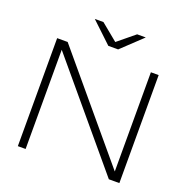

<svg xmlns="http://www.w3.org/2000/svg" viewBox="-161 -1103 1222 1253"><g transform="rotate(20 449.5 -476.0)"><path d="M496 -817H428L285 -952H345L462 -856L579 -952H639ZM97 0V-750H170L748 -61V-750H802V0H729L151 -689V0Z"/></g></svg>

Font: Bounded
Style: Regular
Weight: 200
Designer: Vlad Churkin
Version: Version 1.0